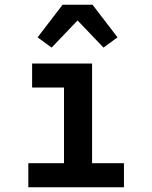

<svg xmlns="http://www.w3.org/2000/svg" viewBox="-20 -787 640 807"><path d="M99 0V-101H249V-419H115V-520H367V-101H501V0ZM197 -587 138 -630 243 -767H369L474 -630L415 -587L306 -701Z"/></svg>

Font: Iosevka HT Extended
Style: Bold
Weight: 700
Width: 7
Monospace: yes
Designer: Belleve Invis
Foundry: Belleve Invis
Version: Version 32.3.0; ttfautohint (v1.8.4)